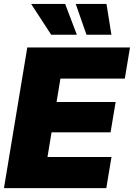

<svg xmlns="http://www.w3.org/2000/svg" viewBox="-20 -973 692 993"><path d="M0.5 0 121.1 -727.5H652.3L625.5 -566.4H292.5L272.5 -445.3H578.1L551.8 -288.6H246.6L225.6 -161.1H556.6L529.8 0ZM427.2 -793.5 371.6 -952.6H530.8L556.2 -793.5ZM244.6 -793.5 141.1 -952.6H316.9L377.4 -793.5Z"/></svg>

Font: Inter 17pt Black
Style: Italic
Weight: 900
Italic angle: -9.3988°
Version: Version 4.001;git-66647c0bb